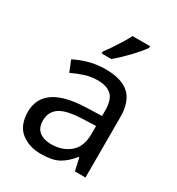

<svg xmlns="http://www.w3.org/2000/svg" viewBox="-184 -882 928 1007"><g transform="rotate(30 280.5 -378.0)"><path d="M288 -545Q386 -545 433 -502Q480 -459 480 -365V0H416L399 -76H395Q360 -32 321.5 -11Q283 10 215 10Q142 10 94 -28.5Q46 -67 46 -149Q46 -229 109 -272.5Q172 -316 303 -320L394 -323V-355Q394 -422 365 -448Q336 -474 283 -474Q241 -474 203 -461.5Q165 -449 132 -433L105 -499Q140 -518 188 -531.5Q236 -545 288 -545ZM314 -259Q214 -255 175.5 -227Q137 -199 137 -148Q137 -103 164.5 -82Q192 -61 235 -61Q303 -61 348 -98.5Q393 -136 393 -214V-262ZM429 -756Q420 -742 403 -722Q386 -702 365.5 -680.5Q345 -659 324.5 -639.5Q304 -620 286 -606H228V-618Q243 -637 260.5 -663Q278 -689 295 -716.5Q312 -744 323 -766H429Z"/></g></svg>

Font: Noto Sans Tai Tham
Style: Regular
Weight: 400
Designer: Monotype Design Team 2013. Revised by David WIlliams 2020
Foundry: Monotype Imaging Inc.
Version: Version 2.002